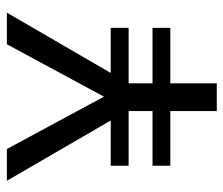

<svg xmlns="http://www.w3.org/2000/svg" viewBox="-68 -612 680 585"><g transform="rotate(-90 272.5 -320.0)"><path d="M479.5 -323.2V-268.6H310.5V-195.8H479.5V-141.6H310.5V0H226.1V-141.6H59.6V-195.8H226.1V-268.6H59.6V-323.2H197.3L13.7 -639.6H110.4L270 -343.8L429.7 -639.6H525.9L342.3 -323.2Z"/></g></svg>

Font: Yantramanav
Style: Regular
Weight: 400
Version: Version 1.001;PS 1.0;hotconv 1.0.72;makeotf.lib2.5.5900; ttf